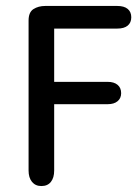

<svg xmlns="http://www.w3.org/2000/svg" viewBox="-20 -616 463 645"><path d="M162 -520H374Q397 -520 409 -530Q421 -540 421 -558Q421 -576 409 -586Q397 -596 374 -596H132Q109 -596 92.5 -585.5Q76 -575 76 -547V-43Q76 -19 87.5 -5Q99 9 119 9Q140 9 151 -5Q162 -19 162 -43V-266H342Q363 -266 375 -276Q387 -286 387 -303Q387 -321 375 -331Q363 -341 342 -341H162Z"/></svg>

Font: Beiruti Medium
Style: Regular
Weight: 500
Designer: Arlette Boutros
Foundry: Boutros
Version: Version 1.41